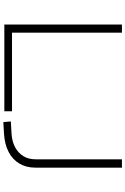

<svg xmlns="http://www.w3.org/2000/svg" viewBox="180 -925 751 1151"><g transform="rotate(90 555.5 -349.5)"><path d="M127 0V-705H176V-46H647V0ZM712 6 708 -39 780 -43Q828 -46 862.5 -64.5Q897 -83 916 -114Q935 -145 935 -188V-705H985V-186Q985 -131 960.5 -90Q936 -49 890.5 -25.5Q845 -2 782 2Z"/></g></svg>

Font: Nunito Sans 10pt Expanded ExtraLight
Style: Regular
Weight: 250
Width: 7
Designer: Vernon Adams
Foundry: Vernon Adams
Version: Version 3.101;gftools[0.9.27]